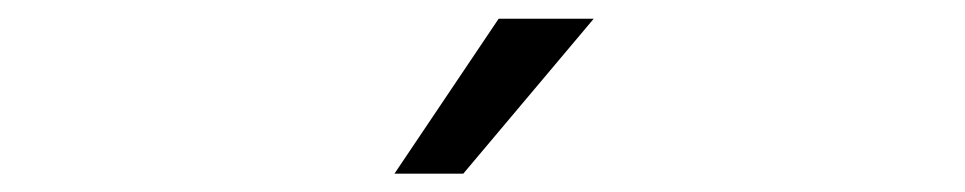

<svg xmlns="http://www.w3.org/2000/svg" viewBox="-20 -777 1040 207"><path d="M479.5 -589.8H405.3L517.6 -756.8H620.1Z"/></svg>

Font: GenEi Gothic M SemiLight
Style: Regular
Weight: 350
Designer: o_tamon (Modified); [Source Han Sans]
Ryoko NISHIZUKA  (kana & ideographs); Paul D. Hunt (Latin, Greek & Cyrillic); Wenl
Version: Version 1.1a;Original Version 1.004